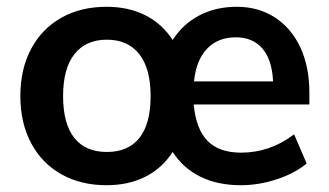

<svg xmlns="http://www.w3.org/2000/svg" viewBox="-20 -538 971 566"><path d="M892 -230H551Q558 -157 592 -122.5Q626 -88 691 -88Q776 -88 847 -142L884 -56Q849 -27 796 -9.5Q743 8 690 8Q622 8 571 -17Q520 -42 489 -90Q458 -42 408.5 -17Q359 8 294 8Q218 8 160.5 -24.5Q103 -57 71.5 -116.5Q40 -176 40 -255Q40 -334 71.5 -393.5Q103 -453 160.5 -485.5Q218 -518 294 -518Q359 -518 408.5 -493Q458 -468 489 -420Q519 -467 567.5 -492.5Q616 -518 678 -518Q742 -518 790.5 -486.5Q839 -455 865.5 -398Q892 -341 892 -265ZM552 -298H785Q782 -362 753.5 -395Q725 -428 675 -428Q622 -428 590 -394Q558 -360 552 -298ZM424 -255Q424 -336 390.5 -378.5Q357 -421 295 -421Q233 -421 199.5 -378.5Q166 -336 166 -255Q166 -173 199 -131.5Q232 -90 295 -90Q358 -90 391 -131.5Q424 -173 424 -255Z"/></svg>

Font: Muli-Bold
Style: Bold
Weight: 700
Version: Version 2.000